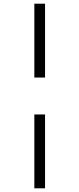

<svg xmlns="http://www.w3.org/2000/svg" viewBox="-20 -731 429 1040"><path d="M166 -311V-711H224V-311ZM166 289V-111H224V289Z"/></svg>

Font: EauTest
Style: Italic
Weight: 400
Italic angle: -12°
Designer: Christian Thalmann (Catharsis Fonts)
Version: Version 0.001;PS 000.001;hotconv 1.0.88;makeotf.lib2.5.64775